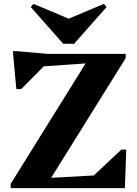

<svg xmlns="http://www.w3.org/2000/svg" viewBox="-20 -967 704 987"><path d="M35 0V-22L420 -641L205 -626L89 -509H64L46 -704H66L227 -690H626V-668L243 -53L462 -65L604 -198H629L622 0ZM152 -947 333 -871 514 -947 528 -931 361 -742H305L138 -931Z"/></svg>

Font: Platypi
Style: Bold
Weight: 700
Designer: David Sargent
Foundry: Bolt Cutter Type
Version: Version 1.200; ttfautohint (v1.8.4.7-5d5b)